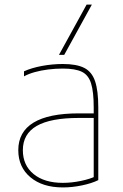

<svg xmlns="http://www.w3.org/2000/svg" viewBox="-20 -810 540 840"><path d="M255 10Q166 10 113 -34.5Q60 -79 60 -153Q60 -233 126.5 -273.5Q193 -314 325 -314H400V-294H325Q201 -294 140.5 -259Q80 -224 80 -153Q80 -87 127 -48.5Q174 -10 255 -10Q293 -10 334 -18.5Q375 -27 401 -40L390 -22V-340Q390 -408 378.5 -445Q367 -482 338 -496Q309 -510 255 -510Q222 -510 190.5 -506Q159 -502 132 -494.5Q105 -487 85 -476V-498Q118 -513 163.5 -521.5Q209 -530 255 -530Q315 -530 348.5 -513Q382 -496 396 -454.5Q410 -413 410 -340V-22Q382 -8 339 1Q296 10 255 10ZM261 -570H238L359 -790H382Z"/></svg>

Font: M PLUS Code Latin Thin
Style: Regular
Weight: 250
Designer: Coji Morishita
Foundry: UNDERFOREST DESIGN
Version: Version 1.002; ttfautohint (v1.8.3)